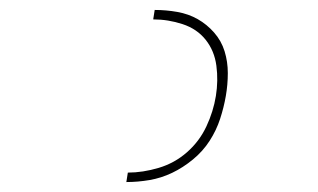

<svg xmlns="http://www.w3.org/2000/svg" viewBox="-20 -800 640 386"><path d="M234 -434 237 -453Q267 -453 299 -462.5Q331 -472 356 -494Q381 -516 395 -546Q409 -576 414 -607Q419 -638 415 -668Q411 -698 393.5 -720Q376 -742 347 -751.5Q318 -761 288 -761L291 -780Q314 -780 336.5 -776Q359 -772 377.5 -761.5Q396 -751 410.5 -734.5Q425 -718 431.5 -697Q438 -676 438 -653Q438 -630 434 -607Q430 -584 422.5 -561Q415 -538 401.5 -517Q388 -496 368 -479.5Q348 -463 326 -452.5Q304 -442 280.5 -438Q257 -434 234 -434Z"/></svg>

Font: Iosevka Thin Extended
Style: Italic
Weight: 100
Width: 7
Italic angle: -9°
Monospace: yes
Designer: Belleve Invis
Foundry: Belleve Invis
Version: Version 32.5.0; ttfautohint (v1.8.4)